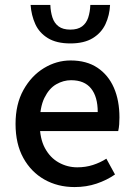

<svg xmlns="http://www.w3.org/2000/svg" viewBox="-20 -746 541 778"><path d="M282 12Q214 12 160 -18.5Q106 -49 74.5 -106Q43 -163 43 -244Q43 -324 75 -381.5Q107 -439 158 -470Q209 -501 266 -501Q331 -501 375 -471.5Q419 -442 441.5 -390.5Q464 -339 464 -270Q464 -256 463 -242Q462 -228 459 -215H115V-292H376Q376 -354 349 -387.5Q322 -421 268 -421Q237 -421 208 -404.5Q179 -388 160 -349.5Q141 -311 141 -245Q141 -185 162 -146Q183 -107 218 -87.5Q253 -68 293 -68Q327 -68 356.5 -77.5Q386 -87 411 -103L446 -39Q413 -16 371.5 -2Q330 12 282 12ZM265 -570Q209 -570 174 -591.5Q139 -613 123 -648.5Q107 -684 104 -726H184Q185 -698 192.5 -675Q200 -652 217.5 -639Q235 -626 265 -626Q295 -626 312.5 -639Q330 -652 337.5 -675Q345 -698 346 -726H426Q424 -684 407.5 -648.5Q391 -613 356 -591.5Q321 -570 265 -570Z"/></svg>

Font: Source Sans 3 Medium
Style: Regular
Weight: 500
Designer: Paul D. Hunt
Foundry: Adobe
Version: Version 3.052;hotconv 1.1.0;makeotfexe 2.6.0